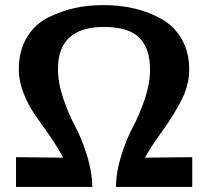

<svg xmlns="http://www.w3.org/2000/svg" viewBox="-20 -735 830 755"><path d="M43 0V-117L228 -115Q209 -153 174.5 -202.5Q140 -252 116 -286Q92 -320 73 -367.5Q54 -415 54 -462Q54 -535 85.5 -587.5Q117 -640 169 -666Q221 -692 274.5 -703.5Q328 -715 386 -715Q453 -715 511 -701Q569 -687 618 -658.5Q667 -630 695.5 -579.5Q724 -529 724 -462Q724 -402 695 -344Q666 -286 617.5 -218.5Q569 -151 550 -115Q581 -115 643.5 -116Q706 -117 736 -117V0H436Q437 -62 458 -127Q479 -192 504 -238.5Q529 -285 549.5 -346Q570 -407 570 -462Q570 -544 528 -586.5Q486 -629 389 -629Q208 -629 208 -464Q208 -408 229 -347Q250 -286 275 -239.5Q300 -193 321 -127.5Q342 -62 343 0Z"/></svg>

Font: Coval
Style: Heavy
Weight: 900
Foundry: Context Ltd
Version: Version 001.000